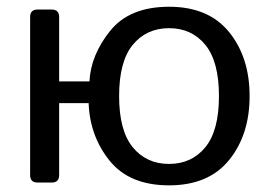

<svg xmlns="http://www.w3.org/2000/svg" viewBox="-20 -541 801 569"><path d="M91.3 0Q69.3 0 69.3 -22V-490.7Q69.3 -512.7 91.3 -512.7H133.3Q155.3 -512.7 155.3 -490.7V-299.8H245.1Q249 -377.9 306.4 -449.5Q363.8 -521 481 -521Q598.1 -521 658.9 -446Q719.7 -371.1 719.7 -256.3Q719.7 -141.6 658.9 -66.7Q598.1 8.3 481 8.3Q363.8 8.3 304.9 -64.7Q246.1 -137.7 242.7 -235.4H155.3V-22Q155.3 0 133.3 0ZM333 -256.3Q333 -153.8 373.5 -104.5Q414.1 -55.2 481 -55.2Q547.9 -55.2 588.4 -104.5Q628.9 -153.8 628.9 -256.3Q628.9 -358.9 588.4 -408.2Q547.9 -457.5 481 -457.5Q414.1 -457.5 373.5 -408.2Q333 -358.9 333 -256.3Z"/></svg>

Font: Istok
Style: Regular
Weight: 500
Designer: Andrey V. Panov
Foundry: Andrey V. Panov
Version: Version 1.0.3